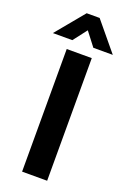

<svg xmlns="http://www.w3.org/2000/svg" viewBox="-181 -973 686 1030"><g transform="rotate(20 162.0 -458.5)"><path d="M0 0ZM90 -700H233V0H90ZM125 -917H199L333 -755H222L162 -833L102 -755H-9Z"/></g></svg>

Font: Sarabun
Style: Bold
Weight: 700
Designer: Suppakit Chalermlarp | Katatrad Co.,Ltd.
Foundry: Cadson Demak Co.,Ltd.
Version: Version 1.000; ttfautohint (v1.6)